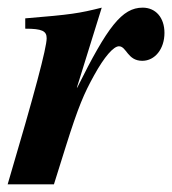

<svg xmlns="http://www.w3.org/2000/svg" viewBox="-41 -482 450 502"><path d="M160 -253 225 -462C165 -447 146 -444 25 -434V-407C69 -407 81 -401 81 -382C81 -357 50 -240 -21 0H100L131 -99C164 -204 179 -238 205 -285C232 -334 256 -361 270 -361C290 -361 292 -323 331 -323C364 -323 389 -354 389 -396C389 -436 366 -462 332 -462C278 -462 240 -412 161 -253Z"/></svg>

Font: XITS
Style: Bold Italic
Weight: 700
Italic angle: -16.33°
Designer: MicroPress Inc., with final additions and corrections provided by Coen Hoffman, Elsevier (retired)
Version: Version 1.302